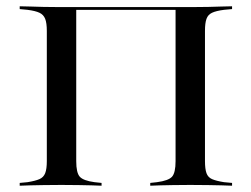

<svg xmlns="http://www.w3.org/2000/svg" viewBox="-20 -591 800 611"><path d="M129 -201.6V-492.7Q129 -517.7 123.8 -531Q118.5 -544.4 105.6 -550.4Q92.7 -556.5 67.7 -559.7L42.7 -562.1V-571Q58.1 -571 77 -570.2Q96 -569.4 118.5 -569Q141.1 -568.5 166.1 -568.5H175H584.7H594.4Q620.2 -568.5 642.7 -569Q665.3 -569.4 684.3 -570.2Q703.2 -571 718.5 -571V-562.1L692.7 -559.7Q667.7 -556.5 654.8 -550.4Q641.9 -544.4 637.1 -531Q632.3 -517.7 632.3 -492.7V-201.6H538.7V-562.1L541.9 -559.7H218.5L222.6 -562.1V-201.6ZM576.6 -2.4Q551.6 -2.4 530.2 -2Q508.9 -1.6 490.7 -1.2Q472.6 -0.8 458.1 0V-8.9L479.8 -11.3Q516.1 -16.1 527.4 -28.6Q538.7 -41.1 538.7 -78.2V-201.6H632.3V-78.2Q632.3 -53.2 637.1 -39.9Q641.9 -26.6 654.8 -21Q667.7 -15.3 692.7 -11.3L718.5 -8.9V0Q703.2 -0.8 684.3 -1.2Q665.3 -1.6 642.7 -2Q620.2 -2.4 594.4 -2.4H585.5ZM183.9 -2.4H175.8H166.1Q141.1 -2.4 118.5 -2Q96 -1.6 77 -1.2Q58.1 -0.8 42.7 0V-8.9L67.7 -11.3Q92.7 -15.3 105.6 -21Q118.5 -26.6 123.8 -39.9Q129 -53.2 129 -78.2V-201.6H222.6V-78.2Q222.6 -41.1 233.9 -28.6Q245.2 -16.1 280.6 -11.3L303.2 -8.9V0Q288.7 -0.8 270.6 -1.2Q252.4 -1.6 230.6 -2Q208.9 -2.4 183.9 -2.4Z"/></svg>

Font: Playfair 144pt SemiExpanded Medium
Style: Regular
Weight: 500
Width: 6
Designer: Claus Eggers Sørensen
Foundry: Claus Eggers Sørensen
Version: Version 2.203